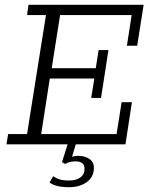

<svg xmlns="http://www.w3.org/2000/svg" viewBox="-20 -603 626 802"><path d="M7 0 14 -43H93L172 -540H93L99 -583H580L553 -412H510L530 -540H231L196 -318H380L392 -394H433L402 -194H361L374 -275H188L152 -43H467L488 -176H531L504 0ZM267 179Q241 179 220 174Q199 169 187 159L202 133Q213 141 228 146Q243 151 270 151Q297 151 315 138.5Q333 126 333 103Q334 71 295 71Q286 71 275 73Q264 75 252 82L239 74L264 -5H298L278 61L263 58Q285 48 307 48Q336 48 355 62Q374 76 372 102Q371 137 342 158Q313 179 267 179Z"/></svg>

Font: Rokkitt SemiBold Light
Style: Italic
Weight: 300
Italic angle: -9°
Version: Version 3.103